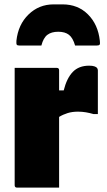

<svg xmlns="http://www.w3.org/2000/svg" viewBox="-20 -857 490 877"><path d="M246 -712Q215 -712 196.5 -698Q178 -684 169 -649H69Q59 -649 56.5 -653Q54 -657 55 -671Q63 -745 110.5 -791Q158 -837 225 -837H266Q336 -837 382 -791Q428 -745 436 -671Q438 -657 435 -653Q432 -649 422 -649H323Q313 -684 295 -698Q277 -712 246 -712ZM250 0H58Q47 0 47 -11V-547H239Q250 -547 250 -536V-444H271Q285 -500 312.5 -528.5Q340 -557 387 -557Q403 -557 411 -554Q419 -551 422 -548Q427 -543 427 -536V-336H407Q390 -341 372.5 -344Q355 -347 336 -347Q310 -347 289 -340.5Q268 -334 250 -323Z"/></svg>

Font: Recursive Sn Lnr St Blk
Style: Regular
Weight: 900
Version: Version 1.079;hotconv 1.0.112;makeotfexe 2.5.65598; ttfautoh